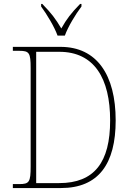

<svg xmlns="http://www.w3.org/2000/svg" viewBox="-20 -951 660 971"><path d="M271 -771H308C324 -816 363 -880 392 -918V-931H385C340 -885 317 -855 290 -807C262 -855 239 -885 194 -931H188V-918C216 -880 255 -816 271 -771ZM45 0H288C479 0 565 -123 565 -342C565 -572 470 -714 286 -714H45V-694H77C128 -694 135 -684 135 -607V-109C135 -30 128 -20 77 -20H45ZM279 -25H163V-689H280C457 -689 537 -554 537 -342C537 -131 458 -25 279 -25Z"/></svg>

Font: Noto Serif Thai SemiCondensed Thin
Style: Regular
Weight: 100
Width: 4
Designer: Monotype Design Team
Foundry: Monotype Imaging Inc.
Version: Version 2.002